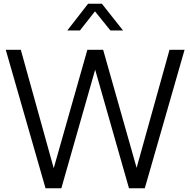

<svg xmlns="http://www.w3.org/2000/svg" viewBox="-20 -1013 1024 1033"><path d="M11 -745H92L269 -108L450 -745H535L715 -110L892 -745H973L759 0H674L492 -638L310 0H225ZM454 -993H528L642 -849H574L491 -952L410 -849H342Z"/></svg>

Font: Eudoxus Sans
Style: Regular
Weight: 400
Designer: Stijn de Vries
Foundry: tokotype
Version: Version 2.005